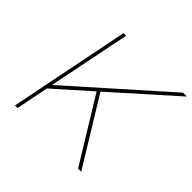

<svg xmlns="http://www.w3.org/2000/svg" viewBox="-172 -876 1051 1051"><g transform="rotate(45 353.5 -350.0)"><path d="M589 0H565L337.5 -370.5L134 -189.5L96 0H76L216.5 -700H236.5L140 -222.5L677 -700H707L353.5 -384.5Z"/></g></svg>

Font: Argentum Sans Thin
Style: Italic
Weight: 100
Italic angle: -11°
Designer: Julieta Ulanovsky (font), Cristiano Sobral (main changes and remaster)
Foundry: Julieta Ulanovsky (font), Cristiano Sobral (main changes and remaster)
Version: Version 2.007;June 15, 2022;FontCreator 14.0.0.2814 64-bit; 